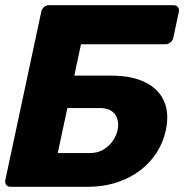

<svg xmlns="http://www.w3.org/2000/svg" viewBox="-20 -720 710 740"><path d="M20.8 0Q10.1 0 4.4 -7.2Q-1.4 -14.5 0.3 -25.1L139 -674.5Q141 -685.5 149.6 -692.8Q158.1 -700 168.8 -700H648.5Q659.5 -700 665.4 -692.8Q671.4 -685.5 669.4 -674.5L647.9 -574.5Q645.6 -563.9 636.9 -556.6Q628.1 -549.4 617.1 -549.4H292.1L266.4 -428.6H406.2Q488.2 -428.6 540.4 -402.5Q592.5 -376.4 612.7 -329.2Q632.9 -282.1 619 -217.7Q609.5 -172.2 584.2 -132.5Q558.9 -92.8 520 -63.2Q481.1 -33.6 429.8 -16.8Q378.5 0 315.4 0ZM202.5 -130H326.1Q354.9 -130 376.9 -142.5Q398.9 -155 413.6 -175.4Q428.4 -195.7 433.3 -218.9Q440.6 -254.3 423.6 -278.9Q406.5 -303.6 363.4 -303.6H239.7Z"/></svg>

Font: Rubik Light
Style: Italic
Weight: 300
Italic angle: -12°
Designer: Hubert and Fischer
Foundry: Hubert and Fischer
Version: Version 2.300;gftools[0.9.30]